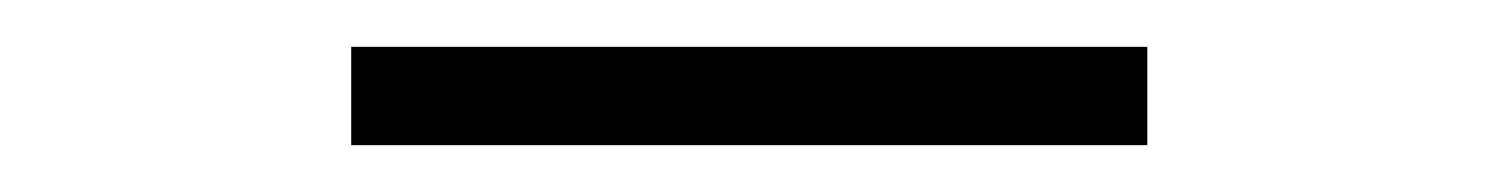

<svg xmlns="http://www.w3.org/2000/svg" viewBox="-20 -866 640 82"><path d="M130 -804V-846H470V-804Z"/></svg>

Font: M PLUS Code Latin 60 Light
Style: Regular
Weight: 300
Width: 7
Monospace: yes
Designer: Coji Morishita
Foundry: UNDERFOREST DESIGN
Version: Version 1.005; ttfautohint (v1.8.3)